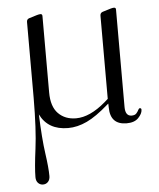

<svg xmlns="http://www.w3.org/2000/svg" viewBox="-50 -498 637 767"><g transform="rotate(-5 268.5 -114.5)"><path d="M446 10.5Q380.5 10.5 380 -58.5L379.5 -74.5L373.5 -69.5Q326 -27.5 287.5 -9.2Q249 9 211.5 9Q131 9 99.5 -55.5Q103 42 111.5 101.5Q120 161 120 193.5Q120 208 112 216.5Q104 225 92 225Q80 225 72 216.5Q64 208 64 193Q64 156 74 80.2Q84 4.5 84.5 -122.5Q84.5 -124.5 84.5 -126.5V-427.5Q84.5 -438 94 -441.5L126.5 -451.5Q135.5 -454 140.5 -454Q148 -454 148 -446V-139.5Q148 -82.5 175.2 -54.8Q202.5 -27 246.5 -27Q302 -27 365 -81L379 -93.5V-427Q379 -438 389 -441.5L421.5 -451.5Q430 -454 435.5 -454Q443 -454 443 -446V-55Q443 -18.5 468.5 -18.5Q481.5 -18.5 487.5 -25.2Q493.5 -32 496.5 -38.5Q499.5 -45 503.5 -45Q510 -45 509.5 -37.5Q509 -22.5 493.2 -6Q477.5 10.5 446 10.5Z"/></g></svg>

Font: Fraunces 72pt S000 Light
Style: Regular
Weight: 300
Version: Version 1.000; ttfautohint (v1.8.3)